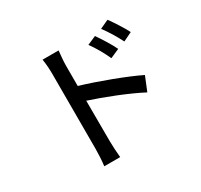

<svg xmlns="http://www.w3.org/2000/svg" viewBox="-168 -1004 1337 1275"><g transform="rotate(-30 500.0 -366.0)"><path d="M886 -634C863 -680 820 -745 793 -782L726 -751C761 -704 789 -658 818 -601ZM758 -579C736 -626 694 -691 667 -730L600 -701C634 -653 662 -605 688 -548ZM402 -656C402 -692 407 -735 410 -768H287C293 -735 296 -688 296 -656V-78C296 -40 293 15 288 50H410C406 13 403 -47 403 -78L402 -387C512 -351 675 -288 781 -232L825 -340C726 -389 534 -461 402 -500Z"/></g></svg>

Font: Genne Gothic Medium
Style: Regular
Weight: 500
Designer: Ryoko NISHIZUKA (kana & ideographs); Paul D. Hunt (Latin, Greek & Cyrillic); Wenlong ZHANG (bopomofo); Sandoll Communica
Foundry: Adobe Systems Incorporated
Version: Version 1.004;PS 1.004;hotconv 16.6.51;makeotf.lib2.5.65220